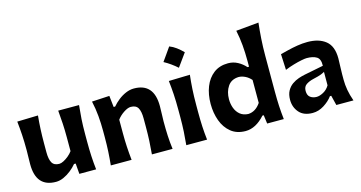

<svg xmlns="http://www.w3.org/2000/svg" viewBox="-85 -1202 2990 1591"><g transform="rotate(-15 1409.5 -406.5)"><path d="M231.4 14.2Q61 14.2 61 -181.6Q61 -217.8 62 -245.1Q63 -272.5 63 -301.3Q63 -377.4 59.3 -434.8Q55.7 -492.2 49.3 -551.3L228 -556.2Q222.2 -497.1 219.5 -439.9Q216.8 -382.8 216.8 -320.3V-243.7Q216.8 -183.1 234.1 -153.1Q251.5 -123 295.9 -123Q311.5 -123 332.8 -133.8Q354 -144.5 375.5 -162.1Q397 -179.7 412.1 -200.7V-320.3Q412.1 -382.8 408.9 -437.5Q405.8 -492.2 400.4 -551.3H579.1Q572.8 -492.2 569.1 -434.8Q565.4 -377.4 565.4 -301.3V-239.7Q565.4 -170.9 568.4 -115.2Q571.3 -59.6 578.1 0H434.1L426.8 -90.3H412.6Q390.6 -63.5 360.4 -39.6Q330.1 -15.6 296.9 -0.7Q263.7 14.2 231.4 14.2Z M704.1 0Q710 -59.6 713.1 -115.2Q716.3 -170.9 716.3 -239.7V-294.4Q716.3 -356.9 710.7 -421.4Q705.1 -485.8 690.4 -551.3L841.3 -559.6L852.1 -461.9H865.2Q887.7 -488.8 918 -512.7Q948.2 -536.6 983.2 -551.5Q1018.1 -566.4 1052.7 -566.4Q1224.1 -566.4 1224.1 -370.1Q1224.1 -334.5 1222.4 -300.8Q1220.7 -267.1 1220.7 -239.7Q1220.7 -170.9 1223.4 -115.2Q1226.1 -59.6 1233.9 0H1056.6Q1062 -59.6 1064.7 -114.3Q1067.4 -168.9 1067.4 -231.4V-305.7Q1067.4 -366.2 1050.3 -396Q1033.2 -425.8 988.3 -425.8Q963.4 -425.8 928.2 -402.8Q893.1 -379.9 869.6 -348.1V-231.4Q869.6 -168.9 872.8 -114.3Q876 -59.6 882.3 0Z M1426.4 -827.3Q1456.4 -816 1484.6 -795.1Q1512.8 -774.1 1539.2 -747.3Q1498.9 -690.9 1458.6 -635.5Q1433.9 -657.6 1406.2 -677.4Q1378.6 -697.3 1346.9 -714.5Q1367.3 -743.5 1387.2 -771.4Q1407 -799.4 1426.4 -827.3ZM1351.6 0Q1357.4 -59.6 1360.6 -115.2Q1363.8 -170.9 1363.8 -239.7V-294.4Q1363.8 -375.5 1360.1 -433.8Q1356.4 -492.2 1349.6 -551.3L1531.2 -556.2Q1524.4 -495.6 1520.8 -436.3Q1517.1 -377 1517.1 -294.4V-239.7Q1517.1 -170.9 1520 -115.2Q1522.9 -59.6 1529.8 0Z M1858.4 14.2Q1782.7 14.2 1732.9 -26.4Q1683.1 -66.9 1658.9 -133.3Q1634.8 -199.7 1634.8 -276.9Q1634.8 -358.9 1660.6 -424.3Q1686.5 -489.7 1736.8 -528.1Q1787.1 -566.4 1860.4 -566.4Q1905.3 -566.4 1943.1 -545.9Q1981 -525.4 2008.8 -493.7H2022V-546.4Q2022 -614.3 2016.4 -679Q2010.7 -743.7 1997.1 -808.6L2191.9 -826.7Q2184.6 -760.7 2179.9 -691.4Q2175.3 -622.1 2175.3 -546.4V-239.7Q2175.3 -170.9 2178.2 -115.2Q2181.2 -59.6 2188 0H2045.4L2035.6 -73.7H2024.4Q1946.3 14.2 1858.4 14.2ZM1915.5 -116.7Q1979 -119.6 2022 -183.1V-379.9Q1999.5 -405.8 1971.7 -419.4Q1943.8 -433.1 1916.5 -433.6Q1853.5 -431.6 1822.5 -386Q1791.5 -340.3 1791.5 -275.4Q1791.5 -234.9 1804.9 -199.2Q1818.4 -163.6 1845.7 -141.1Q1873 -118.7 1915.5 -116.7Z M2434.1 13.2Q2357.4 13.2 2318.4 -31.5Q2279.3 -76.2 2279.3 -139.6Q2279.3 -186 2296.4 -217Q2313.5 -248 2340.3 -266.8Q2367.2 -285.6 2396.7 -295.7Q2426.3 -305.7 2451.2 -310.5L2614.7 -342.8Q2617.2 -400.9 2586.2 -419.9Q2555.2 -439 2501 -439Q2487.3 -439 2455.8 -432.9Q2424.3 -426.8 2385.7 -415.5Q2347.2 -404.3 2311 -389.2L2304.7 -525.4Q2331.5 -532.2 2370.6 -542Q2409.7 -551.8 2454.1 -559.1Q2498.5 -566.4 2541.5 -566.4Q2639.6 -566.4 2697.3 -520Q2754.9 -473.6 2754.9 -369.1Q2754.9 -342.3 2752.9 -304Q2751 -265.6 2751 -233.9V-184.6Q2751 -143.6 2759 -97.7Q2767.1 -51.8 2785.6 0H2638.7L2617.7 -84.5H2606.4Q2577.6 -45.4 2531 -16.1Q2484.4 13.2 2434.1 13.2ZM2499.5 -106.9Q2524.9 -106.9 2557.6 -124.5Q2590.3 -142.1 2610.4 -176.3L2610.8 -292Q2600.1 -285.2 2580.3 -277.1Q2560.5 -269 2509.3 -257.3Q2475.1 -249.5 2449 -232.4Q2422.9 -215.3 2422.9 -178.2Q2422.9 -139.6 2445.3 -123.3Q2467.8 -106.9 2499.5 -106.9Z"/></g></svg>

Font: Pinar Bold
Style: Regular
Weight: 700
Designer: Amin Abedi
Version: Version 3.000